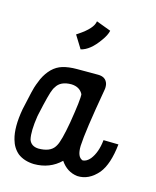

<svg xmlns="http://www.w3.org/2000/svg" viewBox="-83 -535 481 592"><g transform="rotate(15 157.5 -238.5)"><path d="M128.9 -268.6Q93.8 -268.6 81.1 -246.1Q78.1 -242.2 76.2 -237.3Q69.3 -223.6 53.7 -151.4Q52.7 -148.4 52.7 -146.5Q44.9 -96.7 50.8 -71.3Q57.6 -51.8 81.1 -50.8Q118.2 -50.8 131.8 -71.3Q133.8 -74.2 134.8 -76.2Q144.5 -92.8 155.3 -154.3Q168 -231.4 166 -247.1Q155.3 -267.6 128.9 -268.6ZM132.8 -318.4H200.2Q225.6 -318.4 231.4 -296.9Q233.4 -287.1 231.4 -277.3Q207 -138.7 205.1 -92.8Q204.1 -56.6 222.7 -50.8Q235.4 -51.8 246.1 -64.5Q264.6 -87.9 268.6 -127.9L316.4 -127Q309.6 -62.5 285.2 -32.2Q255.9 2 218.8 0Q185.5 -3.9 165 -34.2Q130.9 -1 80.1 -1Q48.8 -2 28.3 -17.6Q9.8 -33.2 2.9 -58.6Q-7.8 -95.7 2.9 -155.3Q17.6 -225.6 23.4 -239.3Q27.3 -250 31.2 -258.8Q51.8 -301.8 86.9 -312.5Q106.4 -318.4 132.8 -318.4ZM154.3 -476.6Q151.4 -453.1 108.4 -424.8Q104.5 -421.9 102.5 -420.9L127.9 -379.9Q157.2 -386.7 184.6 -425.8Q198.2 -444.3 201.2 -459Z"/></g></svg>

Font: Bratas-flat
Style: flat
Weight: 400
Designer: MUHAMMAD YONI
Version: Version 001.000